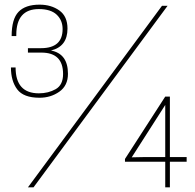

<svg xmlns="http://www.w3.org/2000/svg" viewBox="-20 -805 840 825"><path d="M710 0H690V-110H517V-122L690 -390H710V-130H782V-110H710ZM150 -385Q81 -385 54 -421Q27 -457 27 -515H47Q47 -404 147 -404Q188 -404 219.5 -422Q251 -440 251 -487Q251 -579 158 -579H100V-598H156Q249 -598 249 -680Q249 -718 223.5 -742Q198 -766 147 -766Q50 -766 50 -655V-650H30Q30 -723 59.5 -754Q89 -785 150 -785Q200 -785 235 -760Q270 -735 270 -682Q270 -605 199 -588Q272 -574 272 -488Q272 -437 235 -411Q198 -385 150 -385ZM124 0H100L676 -780H700ZM546 -129 595 -130H690V-354Z"/></svg>

Font: Tanohe Sans Thin
Style: Regular
Weight: 100
Designer: Village Type and Design LLC & Cristiano Sobral
Foundry: Cooper Hewitt Smithsonian Design Museum
Version: Version 1.00;September 29, 2021;FontCreator 13.0.0.2655 64-b